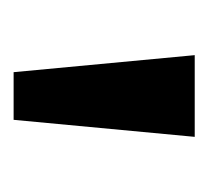

<svg xmlns="http://www.w3.org/2000/svg" viewBox="-32 -728 306 282"><g transform="rotate(90 121.0 -587.0)"><path d="M86 -454 61 -720H181L156 -454Z"/></g></svg>

Font: Outfit Thin Medium
Style: Regular
Weight: 500
Version: Version 1.100;gftools[0.9.27]